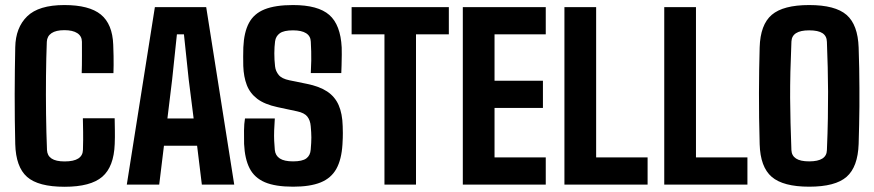

<svg xmlns="http://www.w3.org/2000/svg" viewBox="-20 -724 3428 753"><path d="M233.3 8.5Q129.9 8.5 86.1 -30.3Q42.2 -69 39.8 -159Q38.7 -205 38.1 -254.3Q37.6 -303.6 37.6 -353.3Q37.6 -403.1 38.3 -450.2Q39.1 -497.3 39.8 -538.5Q41.2 -615.8 86.6 -660Q131.9 -704.2 232.3 -704.2Q329.8 -704.2 375.5 -667Q421.2 -629.7 424.1 -548.2Q425 -523.6 425.4 -504.3Q425.9 -485 425.6 -468.8Q425.4 -452.6 424.9 -437.3H300.4Q300.9 -453.1 301.2 -469.1Q301.4 -485.2 301.4 -506.6Q301.4 -527.9 301.3 -560.1Q301.1 -582.3 283.2 -594Q265.3 -605.7 232.3 -605.7Q199.4 -605.7 182 -593.9Q164.6 -582.1 163.6 -560.1Q161.2 -499 160.4 -425.7Q159.7 -352.4 160.6 -277.1Q161.6 -201.9 164.3 -135.6Q165.3 -113.7 182.2 -102.3Q199.2 -90.9 233.3 -90.9Q269.3 -90.9 287 -102.4Q304.8 -113.9 305.3 -136.4Q306.6 -179.7 306 -207.3Q305.3 -234.9 305 -260.3H429.7Q430 -240.6 430.5 -213.4Q431 -186.3 429.9 -159.1Q426.6 -70 381.1 -30.8Q335.6 8.5 233.3 8.5Z M477.3 0 587.4 -696H788.7L898.6 0H771.6L753 -152.5H623L604.4 0ZM636.6 -259.4H739.4L720 -412.9L701.4 -589.3H673.8L655.2 -412.7Z M1129.5 8.2Q1059.8 8.2 1018.8 -9.3Q977.8 -26.9 958.9 -63.9Q940 -100.8 937.3 -159.5Q936.7 -184.4 937 -211.8Q937.3 -239.3 940.8 -259.3H1057.8Q1055.9 -233.7 1055.2 -212.1Q1054.5 -190.6 1055.3 -171.9Q1056 -153.3 1057.8 -135.8Q1060 -113.7 1077.5 -102.4Q1094.9 -91.1 1129.3 -91.1Q1165.6 -91.1 1181.3 -102.7Q1197 -114.3 1198.6 -137.4Q1201.1 -165.9 1201.1 -185Q1201 -204.2 1198.6 -229.3Q1196.8 -252.1 1185.4 -266.7Q1174 -281.3 1145.2 -287.4L1068.5 -303.8Q1017.7 -314.7 989 -336.4Q960.4 -358.1 948 -390.3Q935.6 -422.5 934.1 -465.1Q933.6 -484.5 933.7 -502.1Q933.8 -519.6 934.3 -537.9Q936.8 -597.4 956.4 -634Q975.9 -670.6 1017.8 -687.4Q1059.7 -704.2 1129.3 -704.2Q1227.1 -704.2 1271.4 -665.5Q1315.6 -626.9 1320.1 -537.8Q1320.6 -530.4 1320.4 -509.9Q1320.2 -489.4 1319.6 -468.1Q1319 -446.8 1318.5 -437.4H1198.9Q1200.4 -466.8 1200.7 -486Q1201 -505.3 1200.5 -522.1Q1200 -538.9 1198.9 -560.5Q1198.2 -582.5 1180.5 -593.7Q1162.9 -605 1129.1 -605Q1093.2 -605 1077.3 -593.5Q1061.5 -582 1058.8 -561.9Q1056 -540.2 1055.9 -514.9Q1055.8 -489.6 1058.8 -463.5Q1061 -444.7 1073.1 -430Q1085.1 -415.3 1114.9 -409.2L1182.9 -395.3Q1232.4 -385.5 1263.1 -365.2Q1293.7 -344.8 1308.2 -311.6Q1322.7 -278.4 1324 -229.4Q1324.6 -212 1324.6 -202.1Q1324.6 -192.3 1324.3 -183.1Q1324.1 -174 1323.1 -157.9Q1319.5 -98.4 1299.1 -61.8Q1278.7 -25.2 1237.4 -8.5Q1196.1 8.2 1129.5 8.2Z M1487.8 0V-589.3H1359V-696H1740.3V-589.3H1611.5V0Z M1795.1 0V-696H2120.4V-589.3H1919.5V-407.3H2109.3V-300.6H1919.5V-106.8H2120.4V0Z M2193.6 0V-696H2318V-106.8H2519.8V0Z M2585.1 0V-696H2709.5V-106.8H2911.3V0Z M3153.5 8.2Q3051.7 8.2 3006.7 -30.3Q2961.8 -68.9 2959.3 -158.7Q2957.7 -211.6 2957.1 -261.9Q2956.6 -312.2 2956.6 -359.8Q2956.6 -407.3 2957.4 -452Q2958.2 -496.8 2959.3 -538.1Q2961.8 -627.3 3006.7 -665.8Q3051.7 -704.2 3153.5 -704.2Q3255.8 -704.2 3300.1 -665.6Q3344.5 -627 3347.5 -537.3Q3349 -495.3 3349.7 -456Q3350.4 -416.8 3350.5 -379.7Q3350.7 -342.5 3350.5 -306.3Q3350.2 -270.1 3349.4 -233.7Q3348.5 -197.3 3347.5 -159.6Q3344.5 -69.4 3300.3 -30.6Q3256.2 8.2 3153.5 8.2ZM3153.5 -91.1Q3187.9 -91.1 3205.2 -102.2Q3222.5 -113.3 3223 -135.2Q3225.9 -203.9 3226.8 -259.7Q3227.8 -315.4 3227.6 -364.4Q3227.4 -413.5 3226.2 -460.9Q3224.9 -508.3 3223 -559.9Q3222.5 -582.7 3205.8 -593.8Q3189 -605 3153.5 -605Q3119.2 -605 3102.1 -594Q3084.9 -583.1 3083.9 -561.3Q3081.1 -495.9 3079.8 -441.9Q3078.6 -387.9 3078.8 -339.3Q3079.1 -290.6 3080.4 -241.2Q3081.8 -191.8 3083.8 -135.2Q3084.8 -113.5 3101.9 -102.3Q3118.9 -91.1 3153.5 -91.1Z"/></svg>

Font: Big Shoulders Text SC Thin
Style: Regular
Weight: 100
Designer: Patric King
Foundry: XO Type Co
Version: Version 2.002